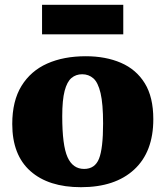

<svg xmlns="http://www.w3.org/2000/svg" viewBox="-20 -765 689 799"><path d="M317 14Q182 14 106.5 -53Q31 -120 31 -249Q31 -345 69.5 -407.5Q108 -470 176.5 -500.5Q245 -531 337 -531Q420 -531 483.5 -503.5Q547 -476 582.5 -418.5Q618 -361 618 -269Q618 -133 538.5 -59.5Q459 14 317 14ZM330 -62Q375 -62 392 -104.5Q409 -147 409 -251Q409 -333 398.5 -377.5Q388 -422 368.5 -439Q349 -456 322 -456Q296 -456 277.5 -440.5Q259 -425 249 -387Q239 -349 239 -281Q239 -160 261 -111Q283 -62 330 -62ZM155 -622V-745H493V-622Z"/></svg>

Font: Literata 36pt ExtraBold
Style: Regular
Weight: 800
Designer: Latin by Veronika Burian and Jose Scaglione. Greek by Irene Vlachou. Cyrillic by Vera Evstafieva.
Foundry: TypeTogether
Version: Version 3.002